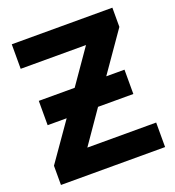

<svg xmlns="http://www.w3.org/2000/svg" viewBox="-130 -817 840 920"><g transform="rotate(-20 289.5 -357.0)"><path d="M62 -415H245L366 -589H33V-714H546V-616L406 -415H499V-291H319L204 -125H555V0H24V-98L159 -291H62Z"/></g></svg>

Font: Noto IKEA Simplified Chinese
Style: Bold
Weight: 700
Designer: Monotype Design Team
Foundry: Monotype Imaging Inc.
Version: Version 1.100